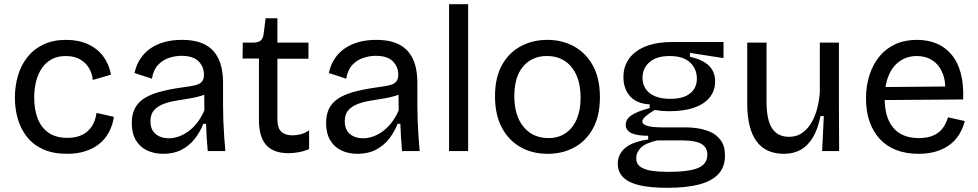

<svg xmlns="http://www.w3.org/2000/svg" viewBox="-20 -720 4660 915"><path d="M300 13Q233 13 185.5 -8.5Q138 -30 108.5 -67.5Q79 -105 65 -153Q51 -201 51 -253Q51 -311 66 -361Q81 -411 111.5 -449Q142 -487 188 -508.5Q234 -530 295 -530Q354 -530 399 -509.5Q444 -489 472 -451.5Q500 -414 509 -364L422 -339Q420 -368 405 -394Q390 -420 362.5 -436.5Q335 -453 293 -453Q255 -453 227 -438Q199 -423 180.5 -396.5Q162 -370 152.5 -334Q143 -298 143 -255Q143 -197 160 -154Q177 -111 212 -87Q247 -63 301 -63Q343 -63 372 -77.5Q401 -92 418 -118.5Q435 -145 440 -182L523 -163Q516 -120 497.5 -87Q479 -54 450 -32Q421 -10 383.5 1.5Q346 13 300 13Z M758 13Q715 13 681 -3Q647 -19 627.5 -52Q608 -85 608 -134Q608 -172 621 -200Q634 -228 662.5 -248Q691 -268 736.5 -281Q782 -294 846 -303Q884 -308 907 -313Q930 -318 941 -329.5Q952 -341 952 -364Q952 -402 926 -428Q900 -454 844 -454Q815 -454 785 -444Q755 -434 733 -410.5Q711 -387 704 -345L621 -372Q629 -409 647.5 -438Q666 -467 694.5 -487.5Q723 -508 761.5 -519Q800 -530 847 -530Q913 -530 956 -508Q999 -486 1021 -440.5Q1043 -395 1043 -324V-210Q1043 -178 1044.5 -141.5Q1046 -105 1048.5 -68.5Q1051 -32 1054 0H970Q967 -32 965 -64.5Q963 -97 962 -130H949Q934 -92 909 -59.5Q884 -27 846.5 -7Q809 13 758 13ZM785 -61Q806 -61 829 -68.5Q852 -76 875 -92Q898 -108 918 -133Q938 -158 954 -194L953 -292L980 -287Q964 -271 937.5 -263Q911 -255 879 -250Q847 -245 815 -239.5Q783 -234 756.5 -223.5Q730 -213 713.5 -194Q697 -175 697 -142Q697 -102 721.5 -81.5Q746 -61 785 -61Z M1355 10Q1283 10 1248.5 -29Q1214 -68 1214 -148V-441H1136L1137 -517H1185Q1210 -517 1221.5 -526Q1233 -535 1236 -556L1246 -633H1302V-517H1450V-440H1302V-150Q1302 -110 1320.5 -92.5Q1339 -75 1374 -75Q1392 -75 1412.5 -80Q1433 -85 1453 -99V-9Q1425 2 1400 6Q1375 10 1355 10Z M1684 13Q1641 13 1607 -3Q1573 -19 1553.5 -52Q1534 -85 1534 -134Q1534 -172 1547 -200Q1560 -228 1588.5 -248Q1617 -268 1662.5 -281Q1708 -294 1772 -303Q1810 -308 1833 -313Q1856 -318 1867 -329.5Q1878 -341 1878 -364Q1878 -402 1852 -428Q1826 -454 1770 -454Q1741 -454 1711 -444Q1681 -434 1659 -410.5Q1637 -387 1630 -345L1547 -372Q1555 -409 1573.5 -438Q1592 -467 1620.5 -487.5Q1649 -508 1687.5 -519Q1726 -530 1773 -530Q1839 -530 1882 -508Q1925 -486 1947 -440.5Q1969 -395 1969 -324V-210Q1969 -178 1970.5 -141.5Q1972 -105 1974.5 -68.5Q1977 -32 1980 0H1896Q1893 -32 1891 -64.5Q1889 -97 1888 -130H1875Q1860 -92 1835 -59.5Q1810 -27 1772.5 -7Q1735 13 1684 13ZM1711 -61Q1732 -61 1755 -68.5Q1778 -76 1801 -92Q1824 -108 1844 -133Q1864 -158 1880 -194L1879 -292L1906 -287Q1890 -271 1863.5 -263Q1837 -255 1805 -250Q1773 -245 1741 -239.5Q1709 -234 1682.5 -223.5Q1656 -213 1639.5 -194Q1623 -175 1623 -142Q1623 -102 1647.5 -81.5Q1672 -61 1711 -61Z M2120 0V-700H2211V0Z M2590 13Q2516 13 2459.5 -19.5Q2403 -52 2371 -113Q2339 -174 2339 -261Q2339 -351 2372.5 -410.5Q2406 -470 2462.5 -500Q2519 -530 2588 -530Q2660 -530 2716.5 -498.5Q2773 -467 2806 -406.5Q2839 -346 2839 -257Q2839 -168 2806 -108Q2773 -48 2717 -17.5Q2661 13 2590 13ZM2594 -62Q2641 -62 2675.5 -85.5Q2710 -109 2728.5 -152Q2747 -195 2747 -254Q2747 -315 2728 -359.5Q2709 -404 2673 -428.5Q2637 -453 2586 -453Q2539 -453 2504 -430.5Q2469 -408 2450 -366Q2431 -324 2431 -263Q2431 -169 2475 -115.5Q2519 -62 2594 -62Z M3161 175Q3078 175 3026 162.5Q2974 150 2949 124Q2924 98 2924 60Q2924 15 2959.5 -15Q2995 -45 3069 -55V-73Q3015 -73 2988.5 -86Q2962 -99 2962 -125Q2962 -152 2989 -170.5Q3016 -189 3076 -205V-223Q3016 -225 2983.5 -260.5Q2951 -296 2951 -353Q2951 -404 2978.5 -441.5Q3006 -479 3058.5 -499.5Q3111 -520 3184 -520H3428V-443L3268 -468V-449Q3327 -437 3357.5 -408Q3388 -379 3388 -332Q3388 -289 3363 -257Q3338 -225 3289.5 -207.5Q3241 -190 3170 -190Q3156 -190 3141 -191Q3126 -192 3100 -196Q3073 -180 3057 -166Q3041 -152 3041 -141Q3041 -130 3056 -123.5Q3071 -117 3092.5 -115Q3114 -113 3133 -113H3251Q3271 -113 3301.5 -109Q3332 -105 3362.5 -92.5Q3393 -80 3414 -52.5Q3435 -25 3435 22Q3435 76 3403 110Q3371 144 3310 159.5Q3249 175 3161 175ZM3162 99Q3229 99 3271 91Q3313 83 3332 64.5Q3351 46 3351 18Q3351 -7 3338 -21.5Q3325 -36 3305 -42Q3285 -48 3265 -49.5Q3245 -51 3230 -51H3113Q3055 -38 3033.5 -15.5Q3012 7 3012 33Q3012 61 3032 75Q3052 89 3086.5 94Q3121 99 3162 99ZM3174 -249Q3237 -249 3269 -275Q3301 -301 3301 -345Q3301 -392 3268.5 -422.5Q3236 -453 3171 -453Q3109 -453 3075.5 -424Q3042 -395 3042 -349Q3042 -319 3057 -296.5Q3072 -274 3101.5 -261.5Q3131 -249 3174 -249Z M3716 13Q3629 13 3585 -47Q3541 -107 3541 -227V-517H3633V-235Q3633 -150 3659 -109Q3685 -68 3741 -68Q3773 -68 3797.5 -83Q3822 -98 3841 -126Q3860 -154 3871.5 -193Q3883 -232 3887 -278V-517H3978V-217L3979 0H3898L3906 -167H3890Q3878 -105 3854 -65Q3830 -25 3795.5 -6Q3761 13 3716 13Z M4358 13Q4297 13 4250 -5.5Q4203 -24 4171.5 -59Q4140 -94 4123.5 -142Q4107 -190 4107 -250Q4107 -311 4123.5 -362Q4140 -413 4171 -451Q4202 -489 4247 -509.5Q4292 -530 4350 -530Q4401 -530 4442.5 -513Q4484 -496 4514 -460.5Q4544 -425 4558.5 -371.5Q4573 -318 4570 -246L4165 -243V-305L4515 -308L4484 -266Q4489 -329 4472.5 -370Q4456 -411 4424 -432Q4392 -453 4350 -453Q4303 -453 4268.5 -429Q4234 -405 4215 -360Q4196 -315 4196 -251Q4196 -159 4237.5 -110.5Q4279 -62 4359 -62Q4391 -62 4414.5 -69.5Q4438 -77 4454.5 -90.5Q4471 -104 4481.5 -122.5Q4492 -141 4498 -161L4578 -143Q4568 -106 4550 -77.5Q4532 -49 4504.5 -29Q4477 -9 4440.5 2Q4404 13 4358 13Z"/></svg>

Font: Bricolage Grotesque 16pt
Style: Regular
Weight: 400
Version: Version 1.001;gftools[0.9.33.dev8+g029e19f]